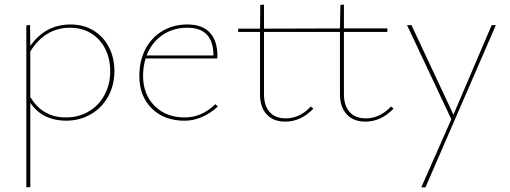

<svg xmlns="http://www.w3.org/2000/svg" viewBox="-20 -515 2189 824"><path d="M471 -210Q471 -149 444 -100.5Q417 -52 369.5 -24.5Q322 3 263 3Q215 3 175.5 -16Q136 -35 110 -74V288L93 289V-406L109 -408L110 -318Q175 -410 283 -410Q339 -410 381.5 -384Q424 -358 447.5 -312.5Q471 -267 471 -210ZM453 -209Q453 -263 431.5 -305.5Q410 -348 371 -372Q332 -396 281 -396Q173 -396 110 -294V-99Q135 -56 173.5 -33.5Q212 -11 262 -11Q317 -11 360.5 -36.5Q404 -62 428.5 -107.5Q453 -153 453 -209Z M915 -58Q848 3 772 3Q684 3 631 -50Q578 -103 578 -189Q578 -255 604.5 -305Q631 -355 678 -382.5Q725 -410 784 -410Q849 -410 881 -374.5Q913 -339 913 -277Q913 -268 912 -264H605Q594 -229 594 -190Q594 -110 643.5 -60.5Q693 -11 773 -11Q846 -11 904 -68ZM609 -277H896Q896 -396 784 -396Q723 -396 677 -364.5Q631 -333 609 -277Z M1669 -49Q1616 7 1548 7Q1497 7 1468 -24.5Q1439 -56 1439 -109V-378H1113V-110Q1113 -62 1137 -34.5Q1161 -7 1206 -7Q1267 -7 1314 -58L1325 -49Q1272 7 1204 7Q1153 7 1124.5 -24Q1096 -55 1096 -109V-378H1002V-392H1096L1097 -494L1113 -495V-392L1439 -393L1441 -494L1456 -495V-393H1643L1642 -378H1456V-110Q1456 -62 1480.5 -34.5Q1505 -7 1550 -7Q1610 -7 1658 -58Z M2108 -407 1806 289H1788L1917 -3L1727 -407H1746L1926 -23L2090 -407Z"/></svg>

Font: Ysabeau Thin
Style: Regular
Weight: 200
Designer: Christian Thalmann (Catharsis Fonts)
Version: Version 0.003